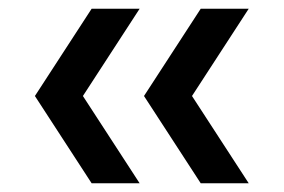

<svg xmlns="http://www.w3.org/2000/svg" viewBox="-20 -520 650 440"><path d="M60 -300 190 -100H300L170 -300L300 -500H190ZM310 -300 440 -100H550L420 -300L550 -500H440Z"/></svg>

Font: Goli Medium
Style: Regular
Weight: 500
Designer: jaikishan Patel
Foundry: MagicType
Version: Version 1.000;Glyphs 3.2 (3242)